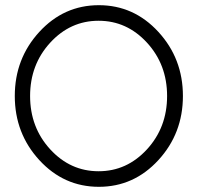

<svg xmlns="http://www.w3.org/2000/svg" viewBox="-20 -690 777 740"><path d="M131.5 -567Q226 -670 361 -670Q496 -670 590.5 -567Q685 -464 685 -320Q685 -176 590.5 -73Q496 30 361 30Q226 30 131.5 -73Q37 -176 37 -320Q37 -464 131.5 -567ZM173.5 -525.5Q96 -441 96 -320Q96 -199 173.5 -114.5Q251 -30 360 -30Q469 -30 546.5 -114.5Q624 -199 624 -320Q624 -441 546.5 -525.5Q469 -610 360 -610Q251 -610 173.5 -525.5Z"/></svg>

Font: Beon
Style: Medium
Weight: 500
Designer: BSozoo
Foundry: BSozoo
Version: Version 001.000